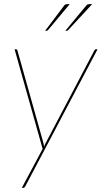

<svg xmlns="http://www.w3.org/2000/svg" viewBox="-20 -728 492 928"><path d="M50.5 0ZM102.5 172Q98.5 180 91.5 180H85.5L186 -8.5L50.5 -490H56.5Q63 -490 64.5 -483L189.5 -38Q190.5 -33 191.5 -28.5Q192.5 -24 193 -19Q194.5 -24 196.8 -28.8Q199 -33.5 201.5 -38L436.5 -485Q439 -490 444.5 -490H451.5ZM317 -708 212.5 -583Q209 -579 204.5 -579H198L287 -697Q291.5 -704 295.5 -706Q299.5 -708 307 -708ZM425.5 -708 310 -583Q306.5 -579 302 -579H295.5L393.5 -697Q399 -704 402.5 -706Q406 -708 414 -708Z"/></svg>

Font: Lato Hairline
Style: Italic
Weight: 100
Italic angle: -7°
Designer: Lukasz Dziedzic
Foundry: tyPoland Lukasz Dziedzic
Version: Version 2.007; 2014-02-27